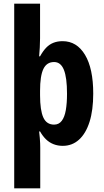

<svg xmlns="http://www.w3.org/2000/svg" viewBox="-20 -780 562 1040"><path d="M485 -273Q485 -183 465 -120Q445 -57 408 -23.5Q371 10 320 10Q293 10 270 1Q247 -8 229 -25.5Q211 -43 197 -68H192Q194 -50 195.5 -33.5Q197 -17 197.5 -3.5Q198 10 198 20V240H57V-760H197V-573Q197 -549 195.5 -523Q194 -497 192 -475H197Q213 -504 230.5 -522Q248 -540 270 -548.5Q292 -557 319 -557Q396 -557 440.5 -483Q485 -409 485 -273ZM343 -272Q343 -360 326 -402Q309 -444 273 -444Q233 -444 215 -406.5Q197 -369 197 -288V-264Q197 -183 214.5 -144Q232 -105 273 -105Q299 -105 314.5 -125.5Q330 -146 336.5 -183.5Q343 -221 343 -272Z"/></svg>

Font: Noto Sans Display Condensed
Style: Bold
Weight: 700
Width: 3
Designer: Monotype Design Team
Foundry: Monotype Imaging Inc.
Version: Version 2.003